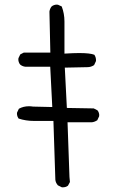

<svg xmlns="http://www.w3.org/2000/svg" viewBox="-20 -805 540 823"><path d="M248.5 -2Q262.7 -2 271.5 -9.3L279.8 -24.9L277.8 -46.4L269.5 -280.8H373.5Q385.7 -282.2 397 -289.6L404.8 -306.2Q405.3 -308.1 405.3 -312Q405.3 -315.9 403.6 -321.5Q401.9 -327.1 397.9 -332L381.8 -340.3L266.6 -342.3L257.8 -515.1L354.5 -517.1Q370.1 -517.1 383.3 -525.9L391.1 -542.5Q391.6 -544.4 391.6 -545.9Q391.6 -560.1 384.3 -570.3Q366.2 -577.6 319.3 -577.6Q295.9 -577.6 256.3 -575.2V-712.9Q256.3 -746.6 244.6 -777.3L228.5 -784.7Q226.1 -785.2 222.2 -785.2Q218.3 -785.2 212.4 -783.4Q206.5 -781.7 201.2 -777.3Q193.8 -768.1 191.9 -755.4L195.8 -579.6H82L66.9 -571.8L59.1 -555.7Q58.6 -553.2 58.6 -549.3Q58.6 -545.4 60.3 -539.6Q62 -533.7 66.4 -528.3Q75.7 -520.5 88.4 -519H195.3L204.1 -346.2L121.6 -348.1Q112.3 -349.6 104.5 -349.6Q80.1 -349.6 61 -338.9L53.2 -322.8Q52.7 -320.8 52.7 -318.4Q52.7 -315.9 53.2 -312Q54.7 -303.7 59.6 -296.9Q90.3 -286.6 126 -286.6H209L217.3 -33.7Q218.8 -21.5 228 -10.7L244.6 -2.4Q246.6 -2 248.5 -2Z"/></svg>

Font: NaikaiFont
Style: Light
Weight: 300
Version: Version 1.89